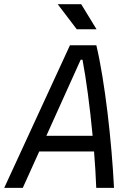

<svg xmlns="http://www.w3.org/2000/svg" viewBox="-40 -914 645 934"><path d="M-19.5 0H70.8L150.9 -177.2H417.5C422.4 -115.7 426.3 -55.2 428.2 0H514.6C503.4 -226.6 470.2 -519 428.7 -693.8H300.3ZM185.5 -253.4 352.5 -623.5H361.3C378.9 -531.7 397.5 -393.6 410.6 -253.4ZM333.5 -771.5H429.7L355 -893.6H240.7Z"/></svg>

Font: Cascadia Mono NF SemiLight
Style: Italic
Weight: 350
Italic angle: -10°
Monospace: yes
Designer: Aaron Bell
Foundry: Saja Typeworks
Version: Version 2404.023